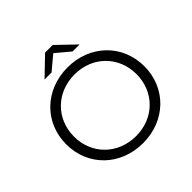

<svg xmlns="http://www.w3.org/2000/svg" viewBox="-219 -1076 1277 1277"><g transform="rotate(-45 419.5 -437.5)"><path d="M420 -840 519 -757H585L456 -881H384L255 -757H321ZM420 -706C208 -706 52 -554 52 -350C52 -146 208 6 420 6C630 6 787 -145 787 -350C787 -555 630 -706 420 -706ZM420 -60C251 -60 125 -183 125 -350C125 -517 251 -640 420 -640C588 -640 713 -517 713 -350C713 -183 588 -60 420 -60Z"/></g></svg>

Font: Talent
Style: Regular
Weight: 400
Designer: Mike Powis
Version: Version 1.001;hotconv 1.0.109;makeotfexe 2.5.65596